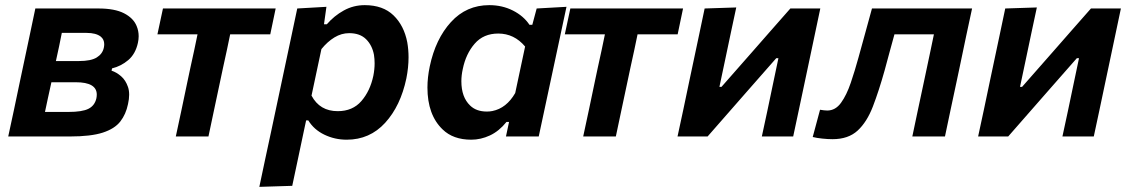

<svg xmlns="http://www.w3.org/2000/svg" viewBox="-20 -531 4394 747"><path d="M12 0Q23.5 -54.5 34.5 -104.5Q45 -154.5 58 -216.5L68.5 -266Q84 -338 95 -391Q106 -443.5 117.5 -498H363Q426.5 -498 462.8 -479.2Q499 -460.5 511.5 -430Q519.5 -411 519.5 -390Q519.5 -377.5 516.5 -364Q507 -321 479 -297.2Q451 -273.5 416 -265L414 -256Q433 -250 451 -234.5Q469 -219 478 -192.5Q482.5 -179.5 482.5 -162.5Q482.5 -146 478 -126Q470 -86.5 448 -58.2Q426 -30 379.8 -15Q333.5 0 251.5 0ZM220.5 -403Q215 -375.5 210 -351Q204.5 -326 197.5 -293.5H287.5Q334 -293.5 356.5 -307.5Q379 -321.5 384 -345.5Q385.5 -352.5 385.5 -359Q385.5 -377.5 372 -388.5Q353.5 -403 317 -403ZM155 -95.5H246Q300 -95.5 324.2 -107.8Q348.5 -120 355 -148.5Q356.5 -156 356.5 -163Q356.5 -211 275 -211H180Q172 -175 166.2 -148.2Q160.5 -121.5 155 -95.5Z M664 0Q675.5 -54.5 686.5 -105Q697 -155.5 710 -217L720.5 -266.5Q729 -306 736 -337.5Q742.5 -368.5 748.5 -397.5H592.5L614 -498H1052.5L1031.5 -397.5H875.5Q869.5 -368.5 863 -337.5Q856 -306 847.5 -266.5L837 -217Q824 -155.5 813.2 -105Q802.5 -54.5 791 0Z M989 196Q1000.5 142.5 1011.5 89.5Q1023 37 1036 -24.5L1087.5 -267Q1098.5 -319 1111 -377.5Q1123 -435.5 1136.5 -498L1250 -504.5L1240.5 -436.5H1251.5Q1280 -469.5 1317.5 -490.2Q1355 -511 1399 -511Q1470 -511 1511 -471.2Q1552 -431.5 1564.5 -366.5Q1569.5 -338 1569.5 -308Q1569.5 -268.5 1561 -226Q1538.5 -119 1478.5 -53.2Q1418.5 12.5 1329 12.5Q1282.5 12.5 1242 -7Q1201.5 -26.5 1179.5 -62.5H1171L1161.5 -18Q1149.5 38.5 1139 88.5Q1128.5 138 1117 192ZM1294 -98.5Q1352 -98.5 1386 -137.8Q1420 -177 1432.5 -236Q1437.5 -261.5 1437.5 -284.5Q1437.5 -301.5 1435 -317.5Q1428 -355 1404.2 -378.5Q1380.5 -402 1338.5 -402Q1308.5 -402 1281.2 -385.5Q1254 -369 1230.5 -340L1192 -159Q1224 -98.5 1294 -98.5Z M1813.5 12.5Q1743 12.5 1702 -27.5Q1643 -84 1643 -190.5Q1643 -229.5 1652 -272.5Q1674.5 -379.5 1734.5 -445.2Q1794.5 -511 1883.5 -511Q1934 -511 1975.5 -490Q2017 -469 2040 -434.5H2051L2068 -498L2184 -504.5L2076 0H1948.5L1960.5 -56.5H1950.5Q1921.5 -20.5 1886 -4Q1850.5 12.5 1813.5 12.5ZM1874 -97Q1885.5 -97 1895.5 -99Q1950.5 -110 1984.5 -169L2023 -350Q1980.5 -400.5 1918.5 -400.5Q1861 -400.5 1826.8 -361Q1792.5 -321.5 1780.5 -262.5Q1775 -238 1775 -215Q1775 -153 1809 -120.5Q1833 -97 1874 -97Z M2249 0Q2260.5 -54.5 2271.5 -105Q2282 -155.5 2295 -217L2305.5 -266.5Q2314 -306 2321 -337.5Q2327.5 -368.5 2333.5 -397.5H2177.5L2199 -498H2637.5L2616.5 -397.5H2460.5Q2454.5 -368.5 2448 -337.5Q2441 -306 2432.5 -266.5L2422 -217Q2409 -155.5 2398.2 -105Q2387.5 -54.5 2376 0Z M2616 0Q2627.5 -54.5 2638.5 -104.5Q2649 -154.5 2662 -216.5L2672.5 -266Q2688 -338 2699 -391Q2710 -444 2721.5 -498L2844.5 -502Q2834 -453 2824 -406.2Q2814 -359.5 2801 -297L2779 -193H2787L2907 -329.5Q2942.5 -370 2980 -412.8Q3017.5 -455.5 3055 -498H3171.5Q3160 -443.5 3149 -391.5Q3138 -339.5 3122.5 -266L3112 -216.5Q3099 -155 3088.2 -104.2Q3077.5 -53.5 3066 0H2944Q2955 -51 2965 -97.5Q2974.5 -143.5 2986.5 -200L3008.5 -304.5H3000L2884.5 -173Q2847 -130 2809 -86.8Q2771 -43.5 2733 0Z M3219 10.5Q3201 10.5 3179.2 8.2Q3157.5 6 3142 2L3170.5 -104Q3178 -102.5 3186 -101.8Q3194 -101 3198.5 -101Q3230.5 -101 3252.2 -131.2Q3274 -161.5 3290 -208.8Q3306 -256 3320 -307Q3333.5 -356.5 3347 -405Q3360.5 -453.5 3372.5 -498H3762Q3750.5 -444.5 3739.2 -391.8Q3728 -339 3713 -266.5L3702.5 -217Q3689 -155 3678.5 -104.5Q3668 -54 3656.5 0H3529.5Q3541 -54 3551.5 -104.5Q3562 -155 3575.5 -217L3586 -266.5Q3594 -306 3601 -337.5Q3607.5 -369 3613.5 -397.5H3460Q3450.5 -362 3440.5 -326.5Q3430.5 -290.5 3422 -258Q3399.5 -177.5 3376.2 -117Q3353 -56.5 3316.8 -23Q3280.5 10.5 3219 10.5Z M3785.5 0Q3797 -54.5 3808 -104.5Q3818.5 -154.5 3831.5 -216.5L3842 -266Q3857.5 -338 3868.5 -391Q3879.5 -444 3891 -498L4014 -502Q4003.5 -453 3993.5 -406.2Q3983.5 -359.5 3970.5 -297L3948.5 -193H3956.5L4076.5 -329.5Q4112 -370 4149.5 -412.8Q4187 -455.5 4224.5 -498H4341Q4329.5 -443.5 4318.5 -391.5Q4307.5 -339.5 4292 -266L4281.5 -216.5Q4268.5 -155 4257.8 -104.2Q4247 -53.5 4235.5 0H4113.5Q4124.5 -51 4134.5 -97.5Q4144 -143.5 4156 -200L4178 -304.5H4169.5L4054 -173Q4016.5 -130 3978.5 -86.8Q3940.5 -43.5 3902.5 0Z"/></svg>

Font: Heraclito SemiBold
Style: Italic
Weight: 600
Italic angle: -12°
Designer: Kostas Bartsokas (font) & Cristiano Sobral (main changes)
Foundry: Kostas Bartsokas (font) & Cristiano Sobral (main changes)
Version: Version 1.00;July 8, 2020;FontCreator 13.0.0.2655 64-bit